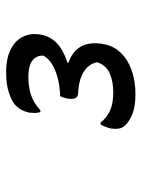

<svg xmlns="http://www.w3.org/2000/svg" viewBox="64 -890 471 640"><g transform="rotate(-90 300.0 -570.5)"><path d="M505 -675Q499 -635 468 -610.5Q437 -586 381 -574L414 -598L408 -566L383 -586Q421 -578 442 -562Q463 -546 470.5 -523Q478 -500 474 -470L473 -465Q468 -430 445 -405.5Q422 -381 386 -368Q350 -355 306 -355Q263 -355 237.5 -366Q212 -377 201 -390Q193 -399 191 -410Q189 -421 191 -436Q192 -441 193.5 -445.5Q195 -450 196.5 -454Q198 -458 200 -462.5Q202 -467 205 -471H211Q229 -449 252.5 -439Q276 -429 311 -429Q348 -429 374.5 -440.5Q401 -452 412 -482Q410 -497 399 -511Q388 -525 366.5 -534.5Q345 -544 311 -546Q297 -546 292.5 -555Q288 -564 291 -582Q292 -586 293 -590Q294 -594 295.5 -598Q297 -602 299 -606Q332 -607 359 -614Q386 -621 405.5 -633Q425 -645 434 -662Q435 -686 417 -699Q399 -712 364 -712Q331 -712 304 -703.5Q277 -695 252 -672H246Q245 -676 244 -680.5Q243 -685 243 -690Q243 -695 243.5 -700Q244 -705 244 -709Q247 -722 252.5 -733.5Q258 -745 271 -757Q284 -768 311 -777Q338 -786 378 -786Q426 -786 455.5 -770.5Q485 -755 497 -730.5Q509 -706 505 -680Z"/></g></svg>

Font: Rec Mono Duotone
Style: Italic
Weight: 400
Italic angle: -10°
Monospace: yes
Version: Version 1.085; ttfautohint (v1.8.4.7-5d5b)